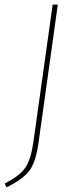

<svg xmlns="http://www.w3.org/2000/svg" viewBox="-47 -701 303 821"><path d="M200.2 -681.2 117.2 -86.9Q106 -8.3 79.1 28.3Q52.2 64.9 -19 100.1L-26.9 84Q36.6 51.3 60.5 17.1Q84.5 -17.1 95.2 -89.8L178.2 -681.2Z"/></svg>

Font: Fira Sans Compressed Thin
Style: Italic
Weight: 100
Width: 3
Italic angle: -8°
Designer: Carrois Corporate & Edenspiekermann AG
Foundry: Carrois Corporate GbR & Edenspiekermann AG
Version: Version 4.203;PS 004.203;hotconv 1.0.88;makeotf.lib2.5.64775